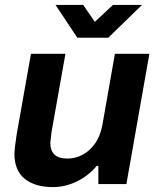

<svg xmlns="http://www.w3.org/2000/svg" viewBox="-20 -743 641 775"><path d="M553.2 -723.1 417 -590.8H292L204.1 -723.1H315.9L362.8 -654.8L436 -723.1ZM192.9 12.2Q121.6 12.2 79.8 -21.2Q38.1 -54.7 38.1 -124Q38.1 -137.7 46.9 -198.2L105 -525.9H244.1L188 -210L183.1 -167Q183.1 -103 251 -103Q302.7 -103 342 -138.9Q381.3 -174.8 393.1 -237.8L443.8 -525.9H583L490.2 0H377V-73.2H370.1Q338.4 -34.7 291.3 -11.2Q244.1 12.2 192.9 12.2Z"/></svg>

Font: Archivo
Style: Bold Italic
Weight: 700
Italic angle: -10°
Designer: Hector Gatti
Foundry: Omnibus-Type
Version: Version 2.001